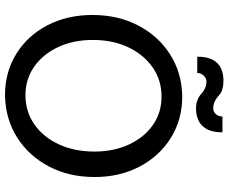

<svg xmlns="http://www.w3.org/2000/svg" viewBox="-93 -808 915 769"><g transform="rotate(90 364.5 -423.5)"><path d="M362 14Q269 14 196 -31Q123 -76 81.5 -155.5Q40 -235 40 -336Q40 -439 82 -519.5Q124 -600 197.5 -647Q271 -694 365 -696Q459 -696 532 -650.5Q605 -605 647 -525.5Q689 -446 689 -345Q689 -242 646.5 -161.5Q604 -81 530.5 -34.5Q457 12 362 14ZM361 -68Q427 -68 478 -103.5Q529 -139 558 -201.5Q587 -264 587 -344Q587 -422 558.5 -483Q530 -544 480.5 -578.5Q431 -613 367 -613Q301 -613 250 -577.5Q199 -542 169.5 -480Q140 -418 140 -338Q140 -260 168.5 -199Q197 -138 247 -103Q297 -68 361 -68ZM447 -857Q446 -840 436.5 -830Q427 -820 414 -820Q401 -820 388 -825.5Q375 -831 364 -841Q353 -852 337.5 -856.5Q322 -861 302 -861Q276 -861 254.5 -851.5Q233 -842 220 -819Q207 -796 207 -756H272Q273 -772 283.5 -782.5Q294 -793 306 -793Q319 -793 331.5 -788Q344 -783 356 -772Q367 -762 382 -756.5Q397 -751 415 -751Q441 -751 462.5 -761Q484 -771 497 -794Q510 -817 510 -857Z"/></g></svg>

Font: Catamaran Medium
Style: Regular
Weight: 500
Designer: Pria Ravichandran
Version: Version 2.000